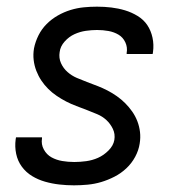

<svg xmlns="http://www.w3.org/2000/svg" viewBox="-20 -548 540 576"><path d="M202 8Q180 8 158 5.5Q136 3 115 -3Q94 -9 76 -20Q58 -31 45.5 -48Q33 -65 28.5 -86.5Q24 -108 27 -130L28 -136H106V-133Q103 -115 111.5 -99.5Q120 -84 134.5 -76Q149 -68 166.5 -65Q184 -62 203 -62Q220 -62 238.5 -64.5Q257 -67 274 -74.5Q291 -82 305.5 -96.5Q320 -111 323 -128Q326 -146 318.5 -161.5Q311 -177 299 -188Q287 -199 271.5 -205.5Q256 -212 240.5 -218Q225 -224 209 -230Q193 -236 178.5 -243.5Q164 -251 150 -260.5Q136 -270 124.5 -281.5Q113 -293 104 -306.5Q95 -320 89 -335.5Q83 -351 81 -368Q79 -385 82 -403Q86 -423 95.5 -442Q105 -461 120 -476Q135 -491 153.5 -501.5Q172 -512 191.5 -518Q211 -524 231 -526Q251 -528 271 -528Q293 -528 314 -525.5Q335 -523 355 -517Q375 -511 393 -500Q411 -489 422 -472.5Q433 -456 437.5 -435Q442 -414 439 -392L438 -386H360V-389Q363 -406 356 -421Q349 -436 335.5 -444Q322 -452 305.5 -455Q289 -458 271 -458Q255 -458 237.5 -455.5Q220 -453 203.5 -445.5Q187 -438 174 -423.5Q161 -409 159 -392Q156 -374 163 -358.5Q170 -343 182.5 -332Q195 -321 210 -314.5Q225 -308 241 -302Q257 -296 272.5 -290Q288 -284 302.5 -276.5Q317 -269 330.5 -259.5Q344 -250 355.5 -238.5Q367 -227 376.5 -213.5Q386 -200 392 -184.5Q398 -169 400 -152Q402 -135 399 -117Q396 -97 385.5 -77.5Q375 -58 359 -43Q343 -28 323.5 -18Q304 -8 284 -2Q264 4 243 6Q222 8 202 8Z"/></svg>

Font: Iosevka Algr
Style: Italic
Weight: 400
Italic angle: -9°
Monospace: yes
Designer: Belleve Invis
Foundry: Belleve Invis
Version: Version 26.0.2; ttfautohint (v1.8.3)